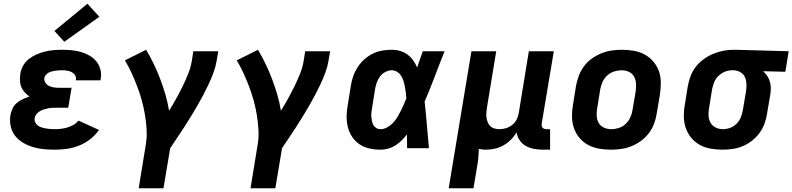

<svg xmlns="http://www.w3.org/2000/svg" viewBox="-20 -795 4251 1030"><path d="M273 8Q243 8 213 5Q183 2 155.5 -6.5Q128 -15 103.5 -29.5Q79 -44 61.5 -66Q44 -88 37.5 -117Q31 -146 36 -177Q39 -194 47 -212Q55 -230 70 -242.5Q85 -255 102.5 -263Q120 -271 138 -277Q124 -287 112.5 -299.5Q101 -312 94.5 -327.5Q88 -343 87 -361.5Q86 -380 89 -398Q92 -421 104 -442.5Q116 -464 135.5 -479Q155 -494 177 -503.5Q199 -513 222 -518.5Q245 -524 268 -526Q291 -528 314 -528Q340 -528 365.5 -525.5Q391 -523 415 -516Q439 -509 460.5 -496.5Q482 -484 497 -465.5Q512 -447 518.5 -422Q525 -397 520 -371Q520 -369 519.5 -367.5Q519 -366 519 -364H387Q387 -365 387 -365.5Q387 -366 387 -366Q390 -380 383 -391Q376 -402 364.5 -408Q353 -414 340 -416Q327 -418 314 -418Q305 -418 295.5 -417.5Q286 -417 277 -415.5Q268 -414 259 -412Q250 -410 241.5 -405.5Q233 -401 226.5 -393.5Q220 -386 218 -377Q216 -363 223.5 -351.5Q231 -340 243 -334Q255 -328 269 -326Q283 -324 297 -324H364L346 -217H280Q269 -217 258 -216.5Q247 -216 236 -213.5Q225 -211 214 -207.5Q203 -204 193 -198Q183 -192 175.5 -182.5Q168 -173 166 -162Q164 -150 169 -139Q174 -128 183 -121.5Q192 -115 203 -111.5Q214 -108 225.5 -106Q237 -104 249 -103Q261 -102 273 -102Q290 -102 307 -104Q324 -106 341 -111Q358 -116 374 -125Q390 -134 401 -148L511 -98Q492 -70 463.5 -48Q435 -26 403 -13.5Q371 -1 338.5 3.5Q306 8 273 8ZM325 -571 272 -629 449 -775 513 -705Z M724 215 762 -18Q769 -59 766.5 -100Q764 -141 757.5 -180Q751 -219 740.5 -257Q730 -295 716 -331.5Q702 -368 686 -403Q670 -438 650 -471L764 -528Q786 -491 805 -451.5Q824 -412 839.5 -371Q855 -330 867.5 -287.5Q880 -245 887 -201Q907 -233 925 -265.5Q943 -298 959.5 -331.5Q976 -365 989.5 -399Q1003 -433 1009 -468L1017 -520H1151L1142 -468Q1137 -437 1125.5 -406Q1114 -375 1100 -345Q1086 -315 1070.5 -285.5Q1055 -256 1038 -227Q1021 -198 1003.5 -169Q986 -140 967.5 -112Q949 -84 930.5 -56Q912 -28 893 0L857 215Z M1324 215 1362 -18Q1369 -59 1366.5 -100Q1364 -141 1357.5 -180Q1351 -219 1340.5 -257Q1330 -295 1316 -331.5Q1302 -368 1286 -403Q1270 -438 1250 -471L1364 -528Q1386 -491 1405 -451.5Q1424 -412 1439.5 -371Q1455 -330 1467.5 -287.5Q1480 -245 1487 -201Q1507 -233 1525 -265.5Q1543 -298 1559.5 -331.5Q1576 -365 1589.5 -399Q1603 -433 1609 -468L1617 -520H1751L1742 -468Q1737 -437 1725.5 -406Q1714 -375 1700 -345Q1686 -315 1670.5 -285.5Q1655 -256 1638 -227Q1621 -198 1603.5 -169Q1586 -140 1567.5 -112Q1549 -84 1530.5 -56Q1512 -28 1493 0L1457 215Z M2022 8Q1991 8 1961.5 1.5Q1932 -5 1908.5 -21Q1885 -37 1869 -61Q1853 -85 1846 -113.5Q1839 -142 1839.5 -172.5Q1840 -203 1846 -234L1862 -334Q1866 -360 1874.5 -385Q1883 -410 1898 -433.5Q1913 -457 1933.5 -475.5Q1954 -494 1978.5 -506.5Q2003 -519 2029.5 -523.5Q2056 -528 2081 -528Q2105 -528 2127 -521.5Q2149 -515 2166.5 -502Q2184 -489 2196.5 -471Q2209 -453 2218 -433Q2225 -454 2232.5 -476Q2240 -498 2248 -520H2365Q2338 -453 2312.5 -385Q2287 -317 2258 -250Q2265 -188 2270 -125Q2275 -62 2281 0H2164Q2164 -18 2163.5 -36.5Q2163 -55 2163 -74Q2150 -57 2134.5 -41.5Q2119 -26 2100.5 -14.5Q2082 -3 2062 2.5Q2042 8 2022 8ZM2022 -102Q2039 -102 2056.5 -111.5Q2074 -121 2087.5 -135Q2101 -149 2111 -165.5Q2121 -182 2129.5 -199Q2138 -216 2145.5 -233Q2153 -250 2160 -268Q2159 -283 2157 -299Q2155 -315 2152 -330.5Q2149 -346 2144.5 -360.5Q2140 -375 2132 -388Q2124 -401 2110.5 -409.5Q2097 -418 2081 -418Q2064 -418 2046.5 -408.5Q2029 -399 2018 -384Q2007 -369 2001 -351.5Q1995 -334 1992 -316L1976 -216Q1974 -204 1972.5 -192Q1971 -180 1972 -168Q1973 -156 1975.5 -144.5Q1978 -133 1983.5 -123.5Q1989 -114 1999 -108Q2009 -102 2022 -102Z M2387 215 2509 -520H2642L2592 -216Q2590 -203 2589 -189.5Q2588 -176 2590 -163Q2592 -150 2597 -138Q2602 -126 2611 -117.5Q2620 -109 2633 -105.5Q2646 -102 2659 -102Q2677 -102 2695 -107.5Q2713 -113 2728 -125Q2743 -137 2751.5 -154Q2760 -171 2763 -189L2817 -520H2951L2886 -132Q2885 -126 2886 -120Q2887 -114 2890.5 -110Q2894 -106 2899.5 -104Q2905 -102 2911 -102H2931V8H2893Q2868 8 2844.5 3.5Q2821 -1 2801 -12Q2781 -23 2768 -42.5Q2755 -62 2751 -85Q2739 -64 2720.5 -45.5Q2702 -27 2680.5 -15Q2659 -3 2635 2.5Q2611 8 2588 8Q2578 8 2568 7Q2558 6 2549 4Q2548 30 2545.5 56Q2543 82 2538 107L2520 215Z M3257 8Q3225 8 3193.5 2.5Q3162 -3 3135 -17.5Q3108 -32 3088.5 -55.5Q3069 -79 3059 -108Q3049 -137 3048.5 -169Q3048 -201 3054 -234L3070 -334Q3075 -361 3085 -388Q3095 -415 3112.5 -439Q3130 -463 3154.5 -480.5Q3179 -498 3206 -509Q3233 -520 3261 -524Q3289 -528 3316 -528Q3349 -528 3380.5 -522.5Q3412 -517 3438.5 -502.5Q3465 -488 3485 -464.5Q3505 -441 3515 -412Q3525 -383 3525 -351Q3525 -319 3520 -286L3503 -186Q3499 -159 3489 -132Q3479 -105 3461 -81Q3443 -57 3419 -39.5Q3395 -22 3368 -11Q3341 0 3313 4Q3285 8 3257 8ZM3259 -102Q3279 -102 3299.5 -108.5Q3320 -115 3336 -130Q3352 -145 3361 -164.5Q3370 -184 3373 -204L3390 -304Q3393 -325 3392 -346Q3391 -367 3381.5 -384Q3372 -401 3354 -409.5Q3336 -418 3315 -418Q3295 -418 3274.5 -411.5Q3254 -405 3237.5 -390Q3221 -375 3212.5 -355.5Q3204 -336 3200 -316L3184 -216Q3180 -195 3181 -174Q3182 -153 3191.5 -136Q3201 -119 3219.5 -110.5Q3238 -102 3259 -102Z M3857 8Q3824 8 3792.5 2.5Q3761 -3 3734.5 -17.5Q3708 -32 3688.5 -55.5Q3669 -79 3659 -108Q3649 -137 3648.5 -169.5Q3648 -202 3654 -234L3670 -334Q3675 -361 3685 -387.5Q3695 -414 3713 -437Q3731 -460 3755 -477.5Q3779 -495 3805.5 -506Q3832 -517 3859.5 -522.5Q3887 -528 3914 -528Q3918 -528 3922.5 -528Q3927 -528 3931 -528L4211 -520L4193 -410L4074 -413Q4086 -402 4095.5 -388Q4105 -374 4110 -357.5Q4115 -341 4115 -322.5Q4115 -304 4112 -286L4095 -186Q4091 -159 4081.5 -132.5Q4072 -106 4055 -82.5Q4038 -59 4014.5 -40.5Q3991 -22 3964.5 -11Q3938 0 3910.5 4Q3883 8 3857 8ZM3858 -102Q3877 -102 3896.5 -109Q3916 -116 3931 -131Q3946 -146 3954 -165.5Q3962 -185 3965 -204L3982 -304Q3985 -323 3984.5 -342.5Q3984 -362 3977 -379Q3970 -396 3954.5 -406Q3939 -416 3919 -418H3913Q3911 -418 3909.5 -418Q3908 -418 3906 -418Q3887 -418 3868 -410Q3849 -402 3834 -387.5Q3819 -373 3811.5 -354Q3804 -335 3800 -316L3784 -216Q3780 -195 3781 -174.5Q3782 -154 3791.5 -137Q3801 -120 3819 -111Q3837 -102 3858 -102Z"/></svg>

Font: Iosevka SS04 XBd Ex
Style: Italic
Weight: 800
Width: 7
Italic angle: -9°
Monospace: yes
Designer: Belleve Invis
Foundry: Belleve Invis
Version: Version 19.0.0; ttfautohint (v1.8.4)